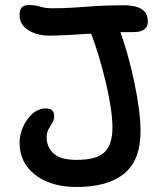

<svg xmlns="http://www.w3.org/2000/svg" viewBox="-20 -733 650 765"><path d="M285 12Q218 12 167 -9.5Q116 -31 87 -70.5Q58 -110 58 -165Q58 -195 71.5 -226.5Q85 -258 109 -279.5Q133 -301 163 -301Q196 -301 196 -270Q196 -256 188.5 -244Q181 -232 173.5 -218.5Q166 -205 166 -185Q166 -147 193.5 -121.5Q221 -96 285 -96Q366 -96 397 -127Q428 -158 428 -224Q428 -259 421 -306Q414 -353 401.5 -405Q389 -457 374 -507.5Q359 -558 343 -599Q294 -596 250.5 -593.5Q207 -591 174 -591Q150 -591 123 -599Q96 -607 77 -625.5Q58 -644 58 -675Q58 -713 94 -713Q121 -713 140.5 -706.5Q160 -700 191 -700Q237 -700 277.5 -703Q318 -706 364.5 -709Q411 -712 475 -712Q497 -712 519 -707Q541 -702 555 -688Q569 -674 569 -647Q569 -605 511 -605Q486 -605 460 -605Q475 -563 489.5 -511Q504 -459 515.5 -404Q527 -349 533.5 -299Q540 -249 540 -210Q540 -95 475 -41.5Q410 12 285 12Z"/></svg>

Font: Shantell Sans Normal
Style: Regular
Weight: 500
Designer: Stephen Nixon, Anya Danilova, Shantell Martin
Foundry: Arrow Type
Version: Version 1.009;[a7da0bfa3]